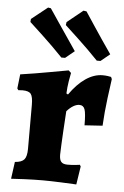

<svg xmlns="http://www.w3.org/2000/svg" viewBox="-53 -777 532 821"><g transform="rotate(5 213.0 -366.5)"><path d="M87 -129V-317Q87 -352 78 -364Q69 -376 42 -376L24 -375L19 -382L26 -443Q88 -452 150.5 -463.5Q213 -475 231 -478L242 -468Q240 -460 235.5 -432.5Q231 -405 230 -379L237 -375Q269 -421 305 -445.5Q341 -470 378 -470Q389 -470 400 -468.5Q411 -467 414 -466L418 -457Q415 -438 407 -375Q399 -312 396 -255L319 -250Q319 -301 313 -318Q307 -335 290 -335Q277 -335 263 -326.5Q249 -318 236 -303Q234 -276 230.5 -214Q227 -152 226 -116Q226 -94 234 -85Q242 -76 261 -76Q278 -76 293.5 -77.5Q309 -79 314 -80L318 -73L306 5Q291 4 242.5 2Q194 0 162 0Q123 0 81 2Q39 4 26 5L36 -68Q65 -70 76 -83Q87 -96 87 -129ZM50 -670 51 -683 120 -738 132 -736Q142 -721 174.5 -673Q207 -625 250 -562L211 -530H195Q151 -576 107 -617Q63 -658 50 -670ZM202 -670 204 -683 272 -738 285 -736Q295 -721 327 -672.5Q359 -624 402 -562L363 -530H347Q303 -576 259 -617Q215 -658 202 -670Z"/></g></svg>

Font: Alegreya ExtraBold
Style: Regular
Weight: 800
Designer: Juan Pablo del Peral
Foundry: Huerta Tipografica
Version: Version 2.007; ttfautohint (v1.6)